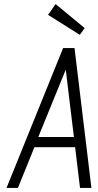

<svg xmlns="http://www.w3.org/2000/svg" viewBox="-20 -923 483 943"><path d="M12 0H68L149 -200H349L373 0H429L346 -687H290ZM168 -250 303 -581 343 -250ZM396 -785 253 -903 216 -850 372 -752Z"/></svg>

Font: Secuela Light
Style: Italic
Weight: 300
Italic angle: -8°
Designer: Fernando Haro
Foundry: deFharo
Version: Version 1.708